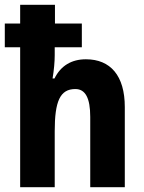

<svg xmlns="http://www.w3.org/2000/svg" viewBox="-21 -780 599 800"><path d="M208 -760H63V-682H-1V-583H63V0H207V-233C207 -358 229 -409 293 -409C335 -409 355 -371 355 -293V0H499V-334C499 -465 439 -533 337 -533C277 -533 232 -506 206 -453H198C204 -488 207 -524 207 -550V-583H320V-682H208Z"/></svg>

Font: Noto Sans Bengali Condensed
Style: Bold
Weight: 700
Width: 3
Designer: Joana Ranito - Universal Thirst; Jelle Bosma - Monotype Design Team
Foundry: Universal Thirst ehf.
Version: Version 3.000